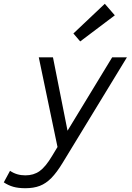

<svg xmlns="http://www.w3.org/2000/svg" viewBox="-97 -773 697 1015"><path d="M37 222Q0 222 -26.5 214.5Q-53 207 -77 191L-44 130Q-9 154 37 154Q81 154 112.5 131.5Q144 109 178 52L207 4L108 -470H183L260 -82L496 -470H574L234 88Q203 139 174.5 168Q146 197 113.5 209.5Q81 222 37 222ZM327 -554 291 -596 457 -753 510 -692Z"/></svg>

Font: Sometype Mono
Style: Italic
Weight: 400
Italic angle: -12°
Monospace: yes
Designer: Ryoichi Tsunekawa
Foundry: Dharma Type
Version: Version 1.000; ttfautohint (v1.8.3)